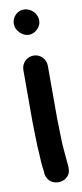

<svg xmlns="http://www.w3.org/2000/svg" viewBox="-85 -730 338 788"><g transform="rotate(-10 84.5 -336.5)"><path d="M30.4 -234.6C30.4 -207.7 32.4 -174.4 32.4 -152.1C32.4 -139.4 33.1 -126.8 34.5 -111.6C35.8 -86 36.6 -56.5 41.4 -26.9V-22.3C41.4 -21.2 41.6 -19.3 41.8 -17.9C53 45.6 147.8 34.9 143.4 -27.6V-32.6C143.4 -39.7 142.2 -42.8 141.3 -55.2C139.1 -87.1 134.4 -123.1 134.4 -152.1C134.4 -178.7 132.4 -210.1 132.4 -234.6V-453.5C132.4 -480.5 111 -505 81.4 -505C51.8 -505 30.4 -480.5 30.4 -453.5ZM129.8 -639.9C132.3 -686.5 74.5 -718.7 39 -682.4C19.6 -662.5 19.6 -630.5 40.4 -610C45.1 -605.2 58.1 -592.3 79.4 -592.2C104.6 -592.2 128.4 -615.6 129.8 -639.9Z"/></g></svg>

Font: Take Off
Style: YouHoser
Weight: 400
Foundry: Cannot Into Space Fonts
Version: Version 0.89